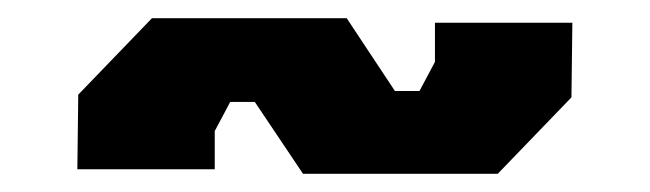

<svg xmlns="http://www.w3.org/2000/svg" viewBox="-20 -479 714 211"><path d="M313 -288 260 -367H233L216 -335V-293H65L66 -375L147 -459H361L414 -379H441L458 -411V-454H609L608 -372L527 -288Z"/></svg>

Font: Tomorrow
Style: Bold
Weight: 700
Designer: Tony de Marco, Monica Rizzolli
Foundry: Just in Type
Version: Version 2.002